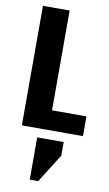

<svg xmlns="http://www.w3.org/2000/svg" viewBox="-99 -684 570 1006"><g transform="rotate(10 185.5 -181.5)"><path d="M187 -105H370V0H45V-636H187ZM135 273V48H276V120L180 273Z"/></g></svg>

Font: Teko Semibold
Style: Regular
Weight: 600
Designer: Manushi Parikh, Jonny Pinhorn
Foundry: Indian Type Foundry
Version: Version 1.105;PS 1.0;hotconv 1.0.78;makeotf.lib2.5.61930; tt